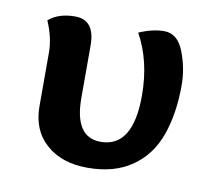

<svg xmlns="http://www.w3.org/2000/svg" viewBox="-57 -493 630 563"><g transform="rotate(10 258.0 -211.0)"><path d="M236.8 5.9Q159.7 5.9 113.3 -35.2Q66.9 -76.2 66.9 -147.9V-307.1Q66.9 -351.1 45.9 -399.4Q75.2 -424.8 124.5 -424.8Q183.6 -424.8 183.6 -349.1V-192.9Q183.6 -75.7 261.2 -75.7Q357.4 -75.7 357.4 -230Q357.4 -333 314.5 -410.2Q355 -427.7 389.2 -427.7Q429.2 -427.7 448 -379.2Q466.8 -330.6 466.8 -279.8Q466.8 -196.3 444.1 -131.8Q421.4 -67.4 368.9 -30.8Q316.4 5.9 236.8 5.9Z"/></g></svg>

Font: ALMAS
Style: Bold
Weight: 700
Designer: ALMAS Font/ by Husham Jawad Kadhim, derived from the Bainsely font by/ Paul James MIller
Foundry: High-Logic / Made with FontCreator
Version: Version 1.411;September 19, 2021;FontCreator 14.0.0.2814 32-